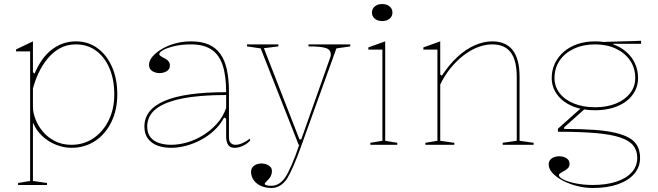

<svg xmlns="http://www.w3.org/2000/svg" viewBox="-20 -721 3277 956"><path d="M70 200V190L130 180V-465H60V-475L144 -515V-362L152 -354Q167 -390 187.5 -420Q208 -450 234 -471Q260 -492 291 -503.5Q322 -515 358 -515Q419 -515 465 -481.5Q511 -448 537.5 -388.5Q564 -329 564 -251Q564 -174 534.5 -113.5Q505 -53 453.5 -19Q402 15 335 15Q298 15 259.5 0Q221 -15 190.5 -43.5Q160 -72 144 -111V180L214 190V200ZM335 0Q397 0 445 -32.5Q493 -65 521 -121.5Q549 -178 549 -251Q549 -324 525.5 -380Q502 -436 459 -468Q416 -500 358 -500Q313 -500 278 -480.5Q243 -461 216.5 -428.5Q190 -396 172 -357.5Q154 -319 144 -280V-190Q144 -160 157 -126.5Q170 -93 194.5 -64.5Q219 -36 254.5 -18Q290 0 335 0Z M931 -515Q982 -515 1017.5 -500Q1053 -485 1076 -454Q1099 -423 1109.5 -375Q1120 -327 1120 -262V-37Q1120 -17 1129.5 -8.5Q1139 0 1152 0Q1169 0 1188.5 -9Q1208 -18 1225 -31V-20Q1214 -9 1201 -1Q1188 7 1174.5 11Q1161 15 1148 15Q1126 15 1116 0.5Q1106 -14 1106 -43Q1106 -76 1106 -91.5Q1106 -107 1106 -114.5Q1106 -122 1106 -130L1096 -136Q1077 -100 1047 -72Q1017 -44 980.5 -24.5Q944 -5 905.5 5Q867 15 832 15Q796 15 766 4.5Q736 -6 717.5 -29.5Q699 -53 699 -91Q699 -176 800 -219Q901 -262 1106 -262Q1106 -344 1088.5 -396.5Q1071 -449 1032.5 -474.5Q994 -500 931 -500Q885 -500 849 -491.5Q813 -483 793 -472Q773 -461 773 -451Q773 -447 779 -442.5Q785 -438 801 -430Q826 -417 826 -395Q826 -376 810 -366.5Q794 -357 774 -357Q755 -357 738.5 -367Q722 -377 722 -398Q722 -419 739.5 -439.5Q757 -460 786.5 -477.5Q816 -495 853.5 -505Q891 -515 931 -515ZM1106 -248Q975 -248 887.5 -230.5Q800 -213 756.5 -178.5Q713 -144 713 -91Q713 -58 729 -38Q745 -18 772 -9Q799 0 832 0Q869 0 910 -11.5Q951 -23 989.5 -46.5Q1028 -70 1059 -104Q1090 -138 1106 -183Z M1332 215Q1303 215 1280 205Q1257 195 1243.5 176.5Q1230 158 1230 134Q1230 123 1234.5 115.5Q1239 108 1246.5 103Q1254 98 1263 95.5Q1272 93 1282 93Q1295 93 1307 97.5Q1319 102 1326.5 110Q1334 118 1334 131Q1334 144 1328.5 155.5Q1323 167 1312 177Q1305 184 1301.5 188Q1298 192 1298 194Q1298 204 1332 204Q1352 204 1369.5 193Q1387 182 1401 161Q1413 144 1432 100.5Q1451 57 1470 0H1467L1278 -480L1210 -490V-500H1366V-490L1294 -481L1471 -27H1480L1625 -437Q1626 -439 1626.5 -442.5Q1627 -446 1627 -450Q1627 -461 1621.5 -469Q1616 -477 1603 -481.5Q1590 -486 1568.5 -488Q1547 -490 1516 -490V-500H1724V-490L1655 -480L1482 0Q1460 63 1440.5 106.5Q1421 150 1409 169Q1394 191 1374.5 203Q1355 215 1332 215Z M1883 -616Q1868 -616 1856.5 -621.5Q1845 -627 1838.5 -636.5Q1832 -646 1832 -658Q1832 -671 1838.5 -680.5Q1845 -690 1856.5 -695.5Q1868 -701 1883 -701Q1898 -701 1909.5 -695.5Q1921 -690 1927.5 -680.5Q1934 -671 1934 -658Q1934 -646 1927.5 -636.5Q1921 -627 1909.5 -621.5Q1898 -616 1883 -616ZM1824 0V-10L1884 -20V-474H1814V-485L1898 -515V-20L1958 -10V0Z M2637 -10V0H2483V-10L2553 -20V-338Q2553 -420 2523 -460Q2493 -500 2431 -500Q2395 -500 2358 -485.5Q2321 -471 2286.5 -444Q2252 -417 2222.5 -380.5Q2193 -344 2172 -300V-20L2242 -10V0H2098V-10L2158 -20V-474H2088V-485L2172 -515V-350L2180 -344Q2216 -399 2257 -437Q2298 -475 2342.5 -495Q2387 -515 2431 -515Q2465 -515 2490.5 -504Q2516 -493 2533 -471Q2550 -449 2558.5 -416Q2567 -383 2567 -338V-20Z M2931 215Q2892 215 2853 205Q2814 195 2782.5 178.5Q2751 162 2731.5 141Q2712 120 2712 98Q2712 84 2719.5 75Q2727 66 2739 61.5Q2751 57 2764 57Q2784 57 2800 66.5Q2816 76 2816 95Q2816 106 2810.5 113Q2805 120 2797.5 125Q2790 130 2782 134Q2774 138 2768.5 142Q2763 146 2763 151Q2763 162 2786.5 173.5Q2810 185 2848.5 192.5Q2887 200 2931 200Q2999 200 3049 183.5Q3099 167 3126 136.5Q3153 106 3153 65Q3153 28 3132.5 3Q3112 -22 3066.5 -37Q3021 -52 2945 -58.5Q2869 -65 2758 -65V-80L2879 -188L2891 -178L2789 -87V-79Q2874 -79 2937.5 -74.5Q3001 -70 3045 -59.5Q3089 -49 3116 -32.5Q3143 -16 3155 8.5Q3167 33 3167 65Q3167 111 3138 144.5Q3109 178 3056.5 196.5Q3004 215 2931 215ZM2943 -172Q2895 -172 2855.5 -183.5Q2816 -195 2787.5 -216.5Q2759 -238 2743 -267.5Q2727 -297 2727 -332Q2727 -372 2743 -405.5Q2759 -439 2787.5 -463.5Q2816 -488 2855.5 -501.5Q2895 -515 2943 -515Q2991 -515 3030 -501.5Q3069 -488 3097.5 -463.5Q3126 -439 3141.5 -405.5Q3157 -372 3157 -332Q3157 -297 3141.5 -267.5Q3126 -238 3097.5 -216.5Q3069 -195 3029.5 -183.5Q2990 -172 2943 -172ZM2943 -187Q3002 -187 3047 -205.5Q3092 -224 3117.5 -257Q3143 -290 3143 -332Q3143 -382 3117.5 -419.5Q3092 -457 3047 -478.5Q3002 -500 2943 -500Q2884 -500 2838 -478.5Q2792 -457 2766.5 -419.5Q2741 -382 2741 -332Q2741 -290 2766.5 -257Q2792 -224 2838 -205.5Q2884 -187 2943 -187ZM3034 -490 2985 -512Q3004 -513 3022.5 -513.5Q3041 -514 3060 -514.5Q3079 -515 3097.5 -515.5Q3116 -516 3134.5 -516.5Q3153 -517 3172 -518V-503H3034Z"/></svg>

Font: Kalnia Thin
Style: Regular
Weight: 100
Version: Version 1.105